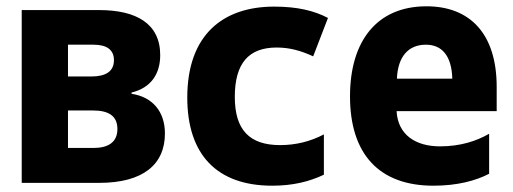

<svg xmlns="http://www.w3.org/2000/svg" viewBox="-20 -581 1630 610"><path d="M49 0H295C434 0 504 -58 504 -157C504 -226 465 -273 398 -283V-287C459 -302 489 -345 489 -406C489 -506 413 -549 295 -549H49ZM196 -338V-439H277C319 -439 342 -423 342 -390C342 -354 316 -338 270 -338ZM196 -111V-230H276C326 -230 353 -212 353 -171C353 -128 322 -111 278 -111Z M845 9C910 9 963 -4 1009 -26V-154C967 -132 921 -120 870 -120C773 -120 726 -168 726 -273C726 -380 770 -430 859 -430C900 -430 936 -420 975 -402L1022 -524C978 -547 925 -560 851 -560C689 -560 575 -471 575 -271C575 -90 669 9 845 9Z M1357 9C1433 9 1492 -7 1534 -29V-156C1494 -133 1443 -116 1378 -116C1300 -116 1244 -153 1240 -228H1558V-305C1558 -474 1473 -561 1335 -561C1177 -561 1092 -450 1092 -275C1092 -92 1184 9 1357 9ZM1241 -331C1244 -402 1278 -439 1333 -439C1384 -439 1415 -404 1417 -331Z"/></svg>

Font: Noto Sans Mono Condensed ExtraBold
Style: Regular
Weight: 800
Width: 3
Designer: Monotype Design Team
Foundry: Monotype Imaging Inc.
Version: Version 2.014